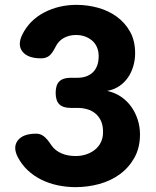

<svg xmlns="http://www.w3.org/2000/svg" viewBox="-20 -760 640 790"><path d="M71 -616Q100 -676 160.5 -708Q221 -740 295 -740Q340 -740 383.5 -728Q427 -716 461 -691Q495 -666 515.5 -629Q536 -592 536 -541Q536 -514 528.5 -488Q521 -462 506.5 -441Q492 -420 470.5 -405.5Q449 -391 421 -386Q453 -379 478 -362Q503 -345 520 -321Q537 -297 546.5 -268Q556 -239 556 -207Q556 -152 533 -111Q510 -70 473 -43Q436 -16 388.5 -3Q341 10 291 10Q254 10 218 2.5Q182 -5 150.5 -20.5Q119 -36 94 -59.5Q69 -83 53 -114Q32 -155 53.5 -182.5Q75 -210 129 -210Q146 -210 160 -199.5Q174 -189 191 -163Q199 -151 210 -142.5Q221 -134 234 -128.5Q247 -123 261.5 -120.5Q276 -118 291 -118Q314 -118 334 -124.5Q354 -131 370 -143.5Q386 -156 395 -174.5Q404 -193 404 -217Q404 -244 395.5 -262.5Q387 -281 372.5 -293Q358 -305 339 -310.5Q320 -316 299 -316H271Q239 -316 224 -331Q209 -346 209 -378Q209 -410 224 -425Q239 -440 271 -440H299Q317 -440 332.5 -445Q348 -450 360 -460.5Q372 -471 379 -488Q386 -505 386 -529Q386 -549 379 -565.5Q372 -582 359 -593Q346 -604 329.5 -610Q313 -616 293 -616Q264 -616 242 -603.5Q220 -591 209 -568Q195 -540 182 -530Q169 -520 149 -520Q95 -520 73 -547Q51 -574 71 -616Z"/></svg>

Font: Maple Mono NL ExtraBold
Style: Regular
Weight: 800
Monospace: yes
Designer: subframe7536
Version: Version 7.000